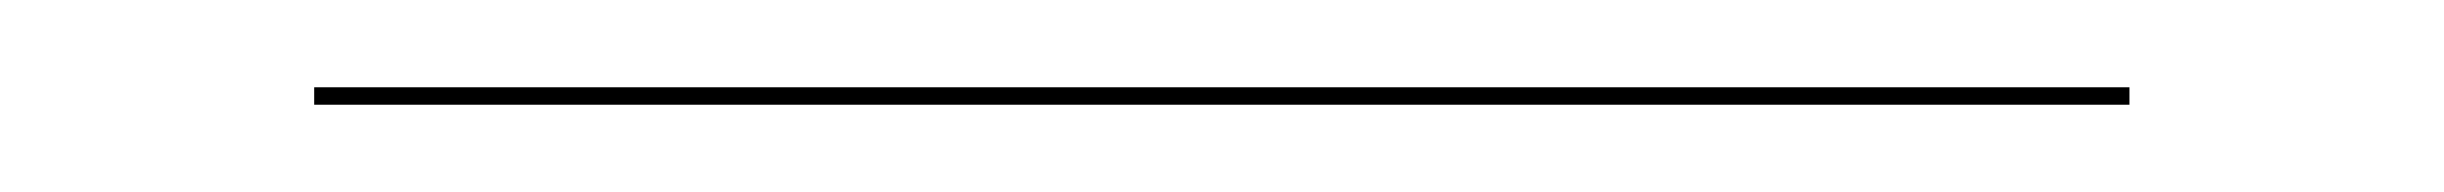

<svg xmlns="http://www.w3.org/2000/svg" viewBox="-20 64 560 44"><path d="M52 84H468V88H52Z"/></svg>

Font: FiraGO Four
Style: Regular
Weight: 100
Designer: bBox Type
Foundry: bBox Type GmbH
Version: Version 1.001